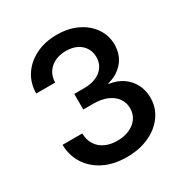

<svg xmlns="http://www.w3.org/2000/svg" viewBox="-172 -873 976 1019"><g transform="rotate(-30 315.5 -363.5)"><path d="M316.4 10.7Q236.3 10.7 177.2 -18.6Q118.2 -47.9 85.2 -99.4Q52.2 -150.9 51.3 -216.8H171.9Q172.9 -177.2 190.7 -148.7Q208.5 -120.1 240.7 -105Q272.9 -89.8 314.9 -89.8Q357.4 -89.8 389.9 -104.5Q422.4 -119.1 440.7 -145Q459 -170.9 459 -205.1Q459 -240.7 439.9 -267.3Q420.9 -293.9 386 -309.1Q351.1 -324.2 302.7 -324.2H240.2V-419.9H302.7Q343.8 -419.9 374.8 -433.6Q405.8 -447.3 422.9 -472.2Q439.9 -497.1 439.9 -530.3Q439.9 -563 424.3 -587.6Q408.7 -612.3 380.9 -626Q353 -639.6 314.9 -639.6Q276.9 -639.6 247.3 -625.5Q217.8 -611.3 200.4 -585Q183.1 -558.6 182.6 -522.5H66.4Q66.9 -585.9 99.1 -634.5Q131.3 -683.1 187.5 -710.7Q243.7 -738.3 315.9 -738.3Q386.7 -738.3 441.2 -711.9Q495.6 -685.5 526.1 -640.4Q556.6 -595.2 556.6 -539.6Q556.6 -478.5 520.5 -435.5Q484.4 -392.6 424.3 -377.9V-374.5Q473.6 -367.7 508.5 -343.3Q543.5 -318.8 562 -282Q580.6 -245.1 580.6 -200.2Q580.6 -139.6 546.4 -91.8Q512.2 -43.9 452.6 -16.6Q393.1 10.7 316.4 10.7Z"/></g></svg>

Font: Inter Cardless Tabular Medium
Style: Regular
Weight: 500
Designer: Rasmus Andersson
Foundry: rsms
Version: Version 4.000;git-4fc901f